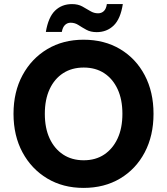

<svg xmlns="http://www.w3.org/2000/svg" viewBox="-20 -906 817 938"><path d="M388 12Q288 12 211 -34Q134 -80 90 -161.5Q46 -243 46 -350Q46 -457 90 -538.5Q134 -620 211 -666Q288 -712 388 -712Q490 -712 567 -666Q644 -620 687 -538.5Q730 -457 730 -350Q730 -243 687 -161.5Q644 -80 567 -34Q490 12 388 12ZM389 -123Q447 -123 489 -151Q531 -179 554.5 -229.5Q578 -280 578 -350Q578 -420 554.5 -470.5Q531 -521 489 -548.5Q447 -576 389 -576Q331 -576 288.5 -548.5Q246 -521 222.5 -470.5Q199 -420 199 -350Q199 -280 222.5 -229.5Q246 -179 288.5 -151Q331 -123 389 -123ZM452 -749Q423 -749 402 -760.5Q381 -772 363.5 -783.5Q346 -795 325 -795Q309 -795 297.5 -784Q286 -773 282 -750H204Q216 -822 249 -854Q282 -886 332 -886Q361 -886 382 -874.5Q403 -863 421 -852Q439 -841 459 -841Q476 -841 487.5 -852Q499 -863 502 -886H580Q569 -814 535.5 -781.5Q502 -749 452 -749Z"/></svg>

Font: DM Sans 12pt Black
Style: Regular
Weight: 900
Version: Version 4.004;gftools[0.9.30]